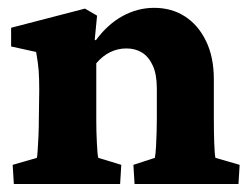

<svg xmlns="http://www.w3.org/2000/svg" viewBox="-20 -460 628 480"><path d="M14.6 0 11.7 -47.9 72.3 -65.4Q73.2 -69.3 74.2 -84.5Q75.2 -99.6 76.2 -120.6Q77.1 -141.6 77.1 -161.1L78.1 -234.4Q78.1 -263.7 76.7 -283.2Q75.2 -302.7 70.3 -330.1L7.8 -343.8V-390.6L192.4 -438.5L222.7 -420.9L216.8 -360.4L219.7 -359.4Q249 -399.4 286.6 -419.9Q324.2 -440.4 365.2 -440.4Q409.2 -440.4 442.4 -418.9Q475.6 -397.5 495.1 -357.4Q514.6 -317.4 514.6 -261.7V-163.1Q514.6 -130.9 515.6 -102.1Q516.6 -73.2 518.6 -65.4L579.1 -47.9L576.2 0H316.4L313.5 -47.9L367.2 -65.4Q369.1 -76.2 370.1 -93.8Q371.1 -111.3 371.6 -130.9Q372.1 -150.4 372.1 -164.1V-238.3Q372.1 -274.4 361.8 -296.4Q351.6 -318.4 335 -328.6Q318.4 -338.9 295.9 -338.9Q274.4 -338.9 255.4 -329.6Q236.3 -320.3 220.7 -301.8V-159.2Q220.7 -130.9 222.2 -102.1Q223.6 -73.2 225.6 -65.4L283.2 -47.9L280.3 0Z"/></svg>

Font: Crimson Pro ExtraBold
Style: Regular
Weight: 800
Designer: Jacques Le Bailly
Foundry: Baron von Fonthausen
Version: Version 1.003